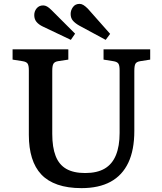

<svg xmlns="http://www.w3.org/2000/svg" viewBox="-20 -958 839 992"><path d="M401 14Q330 14 278 -4Q226 -22 193.5 -56.5Q161 -91 145 -142.5Q129 -194 129 -261V-595Q129 -620 122.5 -629.5Q116 -639 96 -642L45 -650V-703H333V-650L280 -642Q262 -639 256 -628.5Q250 -618 250 -592V-266Q250 -197 267.5 -152Q285 -107 322.5 -85.5Q360 -64 420 -64Q482 -64 521 -87Q560 -110 579 -156.5Q598 -203 598 -271V-595Q598 -620 591.5 -629.5Q585 -639 565 -642L515 -650V-703H756V-650L705 -642Q686 -639 680 -629Q674 -619 674 -591V-282Q674 -183 643 -117.5Q612 -52 551.5 -19Q491 14 401 14ZM526 -752 389 -826Q368 -838 356.5 -851.5Q345 -865 345 -886Q345 -905 357 -921.5Q369 -938 391 -938Q401 -938 411 -932Q421 -926 434 -913L549 -783ZM346 -752 201 -821Q180 -831 168.5 -845Q157 -859 157 -880Q157 -900 169.5 -915Q182 -930 203 -930Q213 -930 223 -924.5Q233 -919 246 -906L368 -784Z"/></svg>

Font: Literata 18pt Medium
Style: Regular
Weight: 500
Designer: Latin by Veronika Burian and Jose Scaglione. Greek by Irene Vlachou. Cyrillic by Vera Evstafieva.
Foundry: TypeTogether
Version: Version 3.103;gftools[0.9.29]